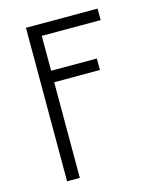

<svg xmlns="http://www.w3.org/2000/svg" viewBox="-111 -597 722 888"><g transform="rotate(-15 250.0 -152.5)"><path d="M99 215V-520H442V-465H160V-298H379V-243H160V215Z"/></g></svg>

Font: Iosevka Term Curly Light
Style: Regular
Weight: 300
Designer: Belleve Invis
Foundry: Belleve Invis
Version: Version 32.3.0